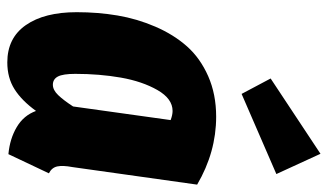

<svg xmlns="http://www.w3.org/2000/svg" viewBox="-205 -670 893 523"><g transform="rotate(90 241.5 -408.5)"><path d="M398.9 -835 454.1 -714.8 235.8 -620.1 193.8 -699.2ZM297.9 -550.8Q394.5 -550.8 482.9 -499L435.1 -159.2Q430.2 -133.3 433.3 -118.2Q436.5 -103 452.1 -95.2L399.9 15.1Q357.9 11.2 326.2 -7.6Q294.4 -26.4 282.2 -60.1Q253.9 -21 222.9 -1.5Q191.9 18.1 149.9 18.1Q83.5 18.1 48.3 -32.5Q13.2 -83 13.2 -170.9Q13.2 -229 22.2 -282.2Q31.2 -335.4 52.7 -385.3Q74.2 -435.1 106.2 -471.2Q138.2 -507.3 187.5 -529.1Q236.8 -550.8 297.9 -550.8ZM282.2 -432.1Q249 -432.1 225.3 -390.9Q201.7 -349.6 191.4 -291.3Q181.2 -232.9 181.2 -167Q181.2 -133.3 188.5 -119.6Q195.8 -106 210.9 -106Q225.1 -106 239 -120.4Q252.9 -134.8 270 -161.1L307.1 -426.8Q293 -432.1 282.2 -432.1Z"/></g></svg>

Font: Fira Sans Compressed ExtraBold
Style: Italic
Weight: 800
Width: 3
Italic angle: -8°
Designer: Carrois Corporate & Edenspiekermann AG
Foundry: Carrois Corporate GbR & Edenspiekermann AG
Version: Version 4.203;PS 004.203;hotconv 1.0.88;makeotf.lib2.5.64775